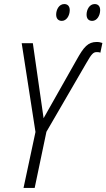

<svg xmlns="http://www.w3.org/2000/svg" viewBox="-20 -927 525 947"><path d="M435 -824C458 -824 474 -850 474 -877C474 -896 464 -907 447 -907C421 -907 407 -879 407 -855C407 -835 417 -824 435 -824ZM285 -824C308 -824 324 -850 324 -877C324 -896 314 -907 297 -907C271 -907 257 -879 257 -855C257 -835 268 -824 285 -824ZM96 0H151L209 -277L407 -618C432 -662 441 -670 457 -670C463 -670 469 -670 475 -667L485 -715C477 -718 468 -720 457 -720C414 -720 393 -695 359 -634L195 -344L142 -714H87L155 -276Z"/></svg>

Font: Noto Sans Condensed Light
Style: Italic
Weight: 300
Width: 3
Italic angle: -12°
Designer: Monotype Design Team
Foundry: Monotype Imaging Inc.
Version: Version 2.013